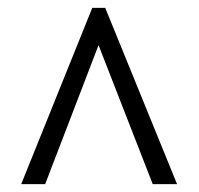

<svg xmlns="http://www.w3.org/2000/svg" viewBox="-20 -734 506 489"><path d="M34 -265 215 -714H248L431 -265H369L231 -619L95 -265Z"/></svg>

Font: Noto Serif Lao Condensed Medium
Style: Regular
Weight: 500
Width: 3
Designer: Monotype Design Team
Foundry: Monotype Imaging Inc.
Version: Version 2.003; ttfautohint (v1.8.4.7-5d5b)